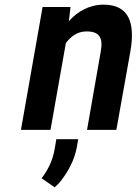

<svg xmlns="http://www.w3.org/2000/svg" viewBox="-20 -558 593 825"><path d="M352 -423C406 -423 424 -397 413 -337L354 0H480L540 -336C562 -460 534 -538 425 -538C363 -538 312 -508 276 -467L283 -528H163L70 0H197L263 -373C284 -401 312 -423 352 -423ZM159 208 215 247C226 237 237 226 247 212C273 177 300 130 310 75L316 40H222L215 82C205 138 184 174 159 208Z"/></svg>

Font: Asimov
Style: NarIt
Weight: 500
Designer: Google
Version: Version 2.000980; 2014